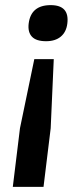

<svg xmlns="http://www.w3.org/2000/svg" viewBox="-20 -530 308 750"><path d="M92 -438Q101 -510 178 -510Q252 -510 243 -438Q239 -405 217.5 -387Q196 -369 160 -369Q121 -369 104.5 -387Q88 -405 92 -438ZM30 200 58 -29 114 -299H190L178 -29L150 200Z"/></svg>

Font: Haskoy Bold
Style: Italic
Weight: 700
Designer: Ertekin Erdin
Foundry: Ertekin Erdin
Version: Version 2.000; ttfautohint (v1.8.4.7-5d5b)